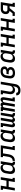

<svg xmlns="http://www.w3.org/2000/svg" viewBox="3204 -3782 791 7240"><g transform="rotate(-90 3600.0 -162.5)"><path d="M36 0 109 -446H63V-530H220L184 -315H407L443 -530H540L466 -84H513V0H355L393 -231H170L132 0Z M804 8Q775 8 749.5 0Q724 -8 705 -26Q686 -44 676 -69Q666 -94 662 -120.5Q658 -147 659.5 -175Q661 -203 666 -231L684 -341Q688 -366 696 -391Q704 -416 717.5 -439Q731 -462 750.5 -481.5Q770 -501 793.5 -514Q817 -527 842.5 -532.5Q868 -538 894 -538Q919 -538 942 -531.5Q965 -525 982.5 -510Q1000 -495 1010.5 -474Q1021 -453 1026 -430L1043 -530H1140L1071 -116Q1070 -108 1071 -100Q1072 -92 1076.5 -86.5Q1081 -81 1088.5 -78.5Q1096 -76 1104 -76H1122V8H1090Q1068 8 1046.5 3.5Q1025 -1 1008 -13.5Q991 -26 981.5 -45.5Q972 -65 972 -86Q958 -64 939.5 -45.5Q921 -27 899 -14.5Q877 -2 852.5 3Q828 8 804 8ZM855 -76Q871 -76 886.5 -79Q902 -82 916.5 -89Q931 -96 944 -107Q957 -118 965.5 -132Q974 -146 979 -161.5Q984 -177 987 -192L1005 -302Q1008 -320 1009 -337.5Q1010 -355 1008 -372Q1006 -389 999.5 -405Q993 -421 981 -432.5Q969 -444 952.5 -449Q936 -454 918 -454Q901 -454 884.5 -450.5Q868 -447 852.5 -439Q837 -431 823.5 -418.5Q810 -406 801 -391Q792 -376 786.5 -360Q781 -344 778 -327L760 -217Q757 -200 756.5 -182.5Q756 -165 759.5 -149Q763 -133 771 -118.5Q779 -104 792 -94Q805 -84 821.5 -80Q838 -76 855 -76Z M1144 0 1158 -84Q1175 -84 1192 -86.5Q1209 -89 1225 -98Q1241 -107 1253.5 -120Q1266 -133 1275 -149Q1284 -165 1290 -181.5Q1296 -198 1300.5 -214.5Q1305 -231 1308 -248Q1311 -265 1313 -282L1341 -446H1294V-530H1740L1666 -84H1713V0H1555L1629 -446H1437L1408 -270Q1404 -244 1399 -218.5Q1394 -193 1385.5 -168Q1377 -143 1364.5 -119Q1352 -95 1334.5 -74Q1317 -53 1294 -37Q1271 -21 1246 -12.5Q1221 -4 1195 -2Q1169 0 1144 0Z M2004 8Q1975 8 1949.5 0Q1924 -8 1905 -26Q1886 -44 1876 -69Q1866 -94 1862 -120.5Q1858 -147 1859.5 -175Q1861 -203 1866 -231L1884 -341Q1888 -366 1896 -391Q1904 -416 1917.5 -439Q1931 -462 1950.5 -481.5Q1970 -501 1993.5 -514Q2017 -527 2042.5 -532.5Q2068 -538 2094 -538Q2119 -538 2142 -531.5Q2165 -525 2182.5 -510Q2200 -495 2210.5 -474Q2221 -453 2226 -430L2243 -530H2340L2271 -116Q2270 -108 2271 -100Q2272 -92 2276.5 -86.5Q2281 -81 2288.5 -78.5Q2296 -76 2304 -76H2322V8H2290Q2268 8 2246.5 3.5Q2225 -1 2208 -13.5Q2191 -26 2181.5 -45.5Q2172 -65 2172 -86Q2158 -64 2139.5 -45.5Q2121 -27 2099 -14.5Q2077 -2 2052.5 3Q2028 8 2004 8ZM2055 -76Q2071 -76 2086.5 -79Q2102 -82 2116.5 -89Q2131 -96 2144 -107Q2157 -118 2165.5 -132Q2174 -146 2179 -161.5Q2184 -177 2187 -192L2205 -302Q2208 -320 2209 -337.5Q2210 -355 2208 -372Q2206 -389 2199.5 -405Q2193 -421 2181 -432.5Q2169 -444 2152.5 -449Q2136 -454 2118 -454Q2101 -454 2084.5 -450.5Q2068 -447 2052.5 -439Q2037 -431 2023.5 -418.5Q2010 -406 2001 -391Q1992 -376 1986.5 -360Q1981 -344 1978 -327L1960 -217Q1957 -200 1956.5 -182.5Q1956 -165 1959.5 -149Q1963 -133 1971 -118.5Q1979 -104 1992 -94Q2005 -84 2021.5 -80Q2038 -76 2055 -76Z M2507 8Q2490 8 2474 2.5Q2458 -3 2447 -15Q2436 -27 2430 -42.5Q2424 -58 2422 -75Q2420 -92 2421.5 -109.5Q2423 -127 2426 -144L2476 -446H2429V-530H2586L2520 -128Q2518 -118 2519 -108.5Q2520 -99 2525 -91Q2530 -83 2539 -79.5Q2548 -76 2558 -76Q2567 -76 2576.5 -80Q2586 -84 2593 -91Q2600 -98 2604.5 -106.5Q2609 -115 2612.5 -124Q2616 -133 2618 -142Q2620 -151 2622 -160L2683 -530H2780L2713 -128Q2712 -118 2712.5 -108.5Q2713 -99 2718.5 -91Q2724 -83 2733 -79.5Q2742 -76 2752 -76Q2761 -76 2770 -80Q2779 -84 2786 -91Q2793 -98 2798 -106.5Q2803 -115 2806.5 -124Q2810 -133 2812 -142Q2814 -151 2816 -160L2877 -530H2973L2905 -116Q2903 -108 2904.5 -100Q2906 -92 2910.5 -86.5Q2915 -81 2922.5 -78.5Q2930 -76 2938 -76H2956V8H2924Q2904 8 2885 4.5Q2866 1 2849.5 -8.5Q2833 -18 2822 -33.5Q2811 -49 2807 -67Q2800 -52 2789 -37.5Q2778 -23 2764 -12.5Q2750 -2 2733.5 3Q2717 8 2701 8Q2701 8 2701 8Q2701 8 2701 8Q2684 8 2668 2.5Q2652 -3 2641.5 -14.5Q2631 -26 2625 -41Q2619 -56 2616 -73Q2609 -56 2598.5 -41Q2588 -26 2573.5 -14.5Q2559 -3 2541.5 2.5Q2524 8 2507 8Q2507 8 2507 8Q2507 8 2507 8Z M3002 0 3076 -446H3029V-530H3186L3178 -481Q3186 -493 3196.5 -504Q3207 -515 3219.5 -523Q3232 -531 3246 -534.5Q3260 -538 3274 -538Q3274 -538 3274 -538Q3274 -538 3274 -538Q3292 -538 3307.5 -532.5Q3323 -527 3334 -515.5Q3345 -504 3351 -489Q3357 -474 3359 -457Q3366 -474 3377 -489Q3388 -504 3402 -515.5Q3416 -527 3433.5 -532.5Q3451 -538 3468 -538Q3468 -538 3468 -538Q3468 -538 3468 -538Q3485 -538 3501 -532.5Q3517 -527 3528 -515Q3539 -503 3545 -487.5Q3551 -472 3553 -455Q3555 -438 3553.5 -420.5Q3552 -403 3549 -386L3500 -84H3546V0H3389L3455 -402Q3457 -412 3456 -421.5Q3455 -431 3450 -439Q3445 -447 3436 -450.5Q3427 -454 3417 -454Q3408 -454 3398.5 -450Q3389 -446 3382.5 -439Q3376 -432 3371 -423.5Q3366 -415 3362.5 -406Q3359 -397 3357 -388Q3355 -379 3353 -370L3292 0H3195L3262 -402Q3264 -412 3263 -421.5Q3262 -431 3256.5 -439Q3251 -447 3242 -450.5Q3233 -454 3223 -454Q3214 -454 3205 -450Q3196 -446 3189 -439Q3182 -432 3177 -423.5Q3172 -415 3169 -406Q3166 -397 3163.5 -388Q3161 -379 3160 -370L3098 0Z M3818 213Q3793 213 3768 210Q3743 207 3720.5 199.5Q3698 192 3678 178.5Q3658 165 3645 145.5Q3632 126 3626.5 101.5Q3621 77 3625 53H3720Q3719 65 3722 77Q3725 89 3732 98Q3739 107 3749 113Q3759 119 3770 122.5Q3781 126 3793.5 127.5Q3806 129 3818 129Q3843 129 3868 120.5Q3893 112 3911.5 93.5Q3930 75 3940.5 51Q3951 27 3955 2L3967 -74Q3956 -55 3941 -39Q3926 -23 3907 -12Q3888 -1 3867 3.5Q3846 8 3826 8Q3798 8 3771 0Q3744 -8 3723 -25Q3702 -42 3689.5 -66Q3677 -90 3672 -117.5Q3667 -145 3668 -173.5Q3669 -202 3674 -231L3709 -446H3663V-530H3820L3768 -217Q3765 -200 3764.5 -183Q3764 -166 3766.5 -150Q3769 -134 3776 -119.5Q3783 -105 3795 -95Q3807 -85 3823 -80.5Q3839 -76 3856 -76Q3872 -76 3887.5 -79Q3903 -82 3917.5 -89Q3932 -96 3944.5 -107.5Q3957 -119 3965.5 -132.5Q3974 -146 3979 -161.5Q3984 -177 3987 -192L4043 -530H4140L4049 16Q4045 43 4036 69Q4027 95 4011 118.5Q3995 142 3973 161Q3951 180 3925 192Q3899 204 3872 208.5Q3845 213 3818 213Z M4464 8Q4432 8 4401 3Q4370 -2 4343.5 -16.5Q4317 -31 4298 -54.5Q4279 -78 4270 -107Q4261 -136 4261 -167.5Q4261 -199 4266 -231L4284 -341Q4289 -369 4298.5 -396Q4308 -423 4325.5 -447Q4343 -471 4367 -489.5Q4391 -508 4418 -519Q4445 -530 4473 -534Q4501 -538 4529 -538Q4554 -538 4579 -534.5Q4604 -531 4626 -522.5Q4648 -514 4667 -499.5Q4686 -485 4698 -464.5Q4710 -444 4713.5 -419Q4717 -394 4713 -369Q4710 -352 4703 -335.5Q4696 -319 4682.5 -306.5Q4669 -294 4652.5 -285Q4636 -276 4619 -270Q4638 -261 4653.5 -247.5Q4669 -234 4679 -216Q4689 -198 4691 -176Q4693 -154 4690 -132Q4686 -109 4675 -86.5Q4664 -64 4645 -47.5Q4626 -31 4603.5 -20Q4581 -9 4557.5 -3Q4534 3 4510.5 5.5Q4487 8 4464 8ZM4466 -76Q4479 -76 4492 -77Q4505 -78 4518 -81Q4531 -84 4543.5 -89Q4556 -94 4567.5 -102Q4579 -110 4586 -122Q4593 -134 4596 -147Q4598 -161 4594.5 -174.5Q4591 -188 4582.5 -198Q4574 -208 4562.5 -214.5Q4551 -221 4537.5 -224.5Q4524 -228 4510 -229.5Q4496 -231 4482 -231H4419L4433 -315H4496Q4508 -315 4520 -315.5Q4532 -316 4544.5 -319Q4557 -322 4569 -326.5Q4581 -331 4592 -338.5Q4603 -346 4609.5 -357Q4616 -368 4618 -380Q4621 -398 4614.5 -414Q4608 -430 4594 -439Q4580 -448 4562.5 -451Q4545 -454 4528 -454Q4511 -454 4493.5 -451.5Q4476 -449 4459 -441.5Q4442 -434 4427.5 -421.5Q4413 -409 4403 -394Q4393 -379 4387 -362Q4381 -345 4378 -327L4360 -217Q4357 -199 4356.5 -181Q4356 -163 4360.5 -146Q4365 -129 4374.5 -115Q4384 -101 4398.5 -91.5Q4413 -82 4430.5 -79Q4448 -76 4466 -76Z M5004 8Q4975 8 4949.5 0Q4924 -8 4905 -26Q4886 -44 4876 -69Q4866 -94 4862 -120.5Q4858 -147 4859.5 -175Q4861 -203 4866 -231L4884 -341Q4888 -366 4896 -391Q4904 -416 4917.5 -439Q4931 -462 4950.5 -481.5Q4970 -501 4993.5 -514Q5017 -527 5042.5 -532.5Q5068 -538 5094 -538Q5119 -538 5142 -531.5Q5165 -525 5182.5 -510Q5200 -495 5210.5 -474Q5221 -453 5226 -430L5243 -530H5340L5271 -116Q5270 -108 5271 -100Q5272 -92 5276.5 -86.5Q5281 -81 5288.5 -78.5Q5296 -76 5304 -76H5322V8H5290Q5268 8 5246.5 3.5Q5225 -1 5208 -13.5Q5191 -26 5181.5 -45.5Q5172 -65 5172 -86Q5158 -64 5139.5 -45.5Q5121 -27 5099 -14.5Q5077 -2 5052.5 3Q5028 8 5004 8ZM5055 -76Q5071 -76 5086.5 -79Q5102 -82 5116.5 -89Q5131 -96 5144 -107Q5157 -118 5165.5 -132Q5174 -146 5179 -161.5Q5184 -177 5187 -192L5205 -302Q5208 -320 5209 -337.5Q5210 -355 5208 -372Q5206 -389 5199.5 -405Q5193 -421 5181 -432.5Q5169 -444 5152.5 -449Q5136 -454 5118 -454Q5101 -454 5084.5 -450.5Q5068 -447 5052.5 -439Q5037 -431 5023.5 -418.5Q5010 -406 5001 -391Q4992 -376 4986.5 -360Q4981 -344 4978 -327L4960 -217Q4957 -200 4956.5 -182.5Q4956 -165 4959.5 -149Q4963 -133 4971 -118.5Q4979 -104 4992 -94Q5005 -84 5021.5 -80Q5038 -76 5055 -76Z M5436 0 5509 -446H5463V-530H5620L5584 -315H5807L5843 -530H5940L5866 -84H5913V0H5755L5793 -231H5570L5532 0Z M6036 0 6109 -446H6063V-530H6220L6184 -315H6407L6443 -530H6540L6466 -84H6513V0H6355L6393 -231H6170L6132 0Z M6618 0V-84H6714L6809 -198Q6777 -202 6750.5 -217.5Q6724 -233 6708 -258.5Q6692 -284 6688.5 -316Q6685 -348 6690 -380Q6694 -401 6701.5 -422Q6709 -443 6722.5 -461.5Q6736 -480 6754.5 -493.5Q6773 -507 6794 -515.5Q6815 -524 6836 -527Q6857 -530 6879 -530H7140L7066 -84H7113V0H6955L6988 -196H6915L6753 0ZM7001 -279 7029 -446H6879Q6862 -446 6845.5 -441.5Q6829 -437 6816 -426Q6803 -415 6795.5 -399Q6788 -383 6785 -367Q6782 -351 6783.5 -334.5Q6785 -318 6793.5 -305Q6802 -292 6817 -285.5Q6832 -279 6848 -279Z"/></g></svg>

Font: Iosevka Slab Medium Extended
Style: Italic
Weight: 500
Width: 7
Italic angle: -9°
Monospace: yes
Designer: Belleve Invis
Foundry: Belleve Invis
Version: Version 11.1.0; ttfautohint (v1.8.3)